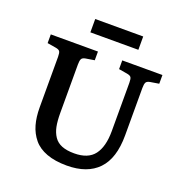

<svg xmlns="http://www.w3.org/2000/svg" viewBox="-154 -1015 1107 1164"><g transform="rotate(20 399.0 -433.0)"><path d="M262.2 -793.9V-879.9H571.8V-793.9ZM402.8 14.2Q327.1 14.2 272.9 -5.9Q218.8 -25.9 187.7 -63.7Q156.7 -101.6 142.8 -150.1Q128.9 -198.7 128.9 -262.2V-587.9Q128.9 -612.8 123 -622.1Q117.2 -631.3 96.2 -634.8L41 -644V-700.2H345.2V-644L288.1 -634.8Q268.6 -631.3 263.2 -620.1Q257.8 -608.9 257.8 -584V-272.9Q257.8 -220.7 264.9 -185.3Q272 -149.9 290 -123Q308.1 -96.2 340.1 -83.5Q372.1 -70.8 419.9 -70.8Q509.8 -70.8 549.3 -123Q588.9 -175.3 588.9 -274.9V-587.9Q588.9 -612.8 583 -622.1Q577.1 -631.3 556.2 -634.8L502 -644V-700.2H761.2V-644L705.1 -634.8Q685.1 -631.3 679.4 -620.4Q673.8 -609.4 673.8 -584V-278.8Q673.8 -130.4 604.2 -58.1Q534.7 14.2 402.8 14.2Z"/></g></svg>

Font: Literata Book SemiBold
Style: Regular
Weight: 600
Designer: Latin by Veronika Burian and Jose Scaglione. Greek by Irene Vlachou. Cyrillic by Vera Evstafieva
Foundry: TypeTogether
Version: Version 2.003;PS 002.003;hotconv 1.0.88;makeotf.lib2.5.64775